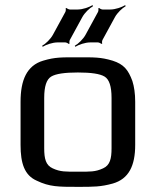

<svg xmlns="http://www.w3.org/2000/svg" viewBox="-20 -717 608 747"><path d="M506 -321C506 -353 502 -380 495 -402C479 -445 462 -467 418 -481C371 -495 346 -494 283 -494C220 -494 195 -495 148 -481C84 -462 60 -405 60 -321V-153C60 -82 75 -35 123 -14C173 10 207 10 283 10C344 10 372 10 419 -3C481 -21 506 -72 506 -153V-321ZM414 -140C414 -100 408 -74 381 -62C351 -48 330 -49 283 -49C236 -49 215 -48 185 -62C158 -74 152 -100 152 -140V-336C152 -381 161 -408 179 -419C197 -430 232 -435 283 -435C334 -435 369 -430 387 -419C405 -408 414 -381 414 -336V-140ZM252 -562 300 -650C309 -667 329 -686 342 -693L340 -697C327 -689 302 -680 282 -680H252C248 -680 240 -684 239 -686L235 -684C237 -682 236 -673 234 -670L186 -582C177 -565 157 -546 144 -539L146 -535C159 -543 184 -552 204 -552H234C238 -552 246 -548 247 -546L251 -548C249 -550 250 -559 252 -562ZM379 -562 427 -650C436 -667 456 -686 469 -693L467 -697C454 -689 429 -680 409 -680H379C375 -680 367 -684 366 -686L362 -684C364 -682 363 -673 361 -670L313 -582C304 -565 284 -546 271 -539L273 -535C286 -543 311 -552 331 -552H361C365 -552 373 -548 374 -546L378 -548C376 -550 377 -559 379 -562Z"/></svg>

Font: Gamestation Storm
Style: Regular
Weight: 400
Designer: Jonas Hecksher
Foundry: Jonas Hecksher, Playtypeª, e-types AS
Version: Version 1.003